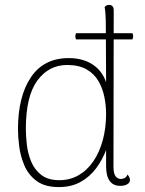

<svg xmlns="http://www.w3.org/2000/svg" viewBox="-20 -748 588 780"><path d="M289 -613H518Q524 -601 518 -588H289Q283 -601 289 -613ZM219 12Q162 12 128.5 -13Q95 -38 79 -76Q63 -114 58 -153.5Q53 -193 53 -222Q53 -356 105.5 -434Q158 -512 259 -512Q316 -512 355.5 -486.5Q395 -461 411 -414L410 -628Q410 -669 408.5 -690Q407 -711 405 -720Q408 -723 412 -725.5Q416 -728 423 -728Q432 -728 437 -722.5Q442 -717 442 -706L441 -71Q441 -43 449.5 -32Q458 -21 471 -21Q477 -21 485 -24Q493 -27 498 -39Q503 -33 505.5 -27.5Q508 -22 508 -17Q508 -6 497 0.5Q486 7 468 7Q440 7 425.5 -13Q411 -33 411 -73V-200L434 -229Q428 -185 412.5 -142.5Q397 -100 371 -65Q345 -30 307.5 -9Q270 12 219 12ZM221 -16Q264 -16 299 -36Q334 -56 359 -92.5Q384 -129 397.5 -178.5Q411 -228 411 -286Q411 -319 404 -354Q397 -389 380 -418.5Q363 -448 332 -466Q301 -484 253 -484Q178 -484 131.5 -420.5Q85 -357 85 -224Q85 -196 89 -160.5Q93 -125 106.5 -92Q120 -59 147.5 -37.5Q175 -16 221 -16Z"/></svg>

Font: Arima Thin
Style: Regular
Weight: 100
Designer: Joana Correia and Natanael Gama
Foundry: NDISCOVER
Version: Version 1.101;gftools[0.9.23]